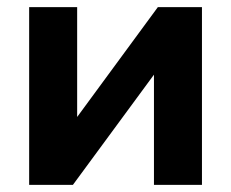

<svg xmlns="http://www.w3.org/2000/svg" viewBox="-20 -520 649 540"><path d="M62 -500H197V-191L424 -500H548V0H413V-310L185 0H62Z"/></svg>

Font: Moderustic SemiBold
Style: Regular
Weight: 600
Designer: Tural Alisoy
Foundry: TAFT Foundry
Version: Version 2.120